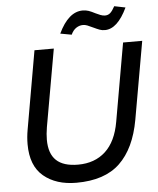

<svg xmlns="http://www.w3.org/2000/svg" viewBox="-60 -952 839 1019"><g transform="rotate(-5 359.5 -443.0)"><path d="M65 -211Q65 -96 131.5 -40.5Q198 15 306 15Q457 15 538 -62.5Q619 -140 646 -291L719 -705H617L544 -289Q526 -185 469 -132.5Q412 -80 323 -80Q245 -80 207 -116Q169 -152 169 -226Q169 -256 175 -292L248 -705H145L72 -288Q65 -249 65 -211ZM412 -816Q425 -816 436 -811.5Q447 -807 466 -798Q487 -788 499.5 -783.5Q512 -779 527 -779Q594 -779 646 -889L587 -901Q574 -877 562.5 -866.5Q551 -856 534 -856Q523 -856 510 -861Q497 -866 485 -872Q464 -883 449.5 -888Q435 -893 418 -893Q342 -893 289 -781L349 -770Q360 -794 377 -805Q394 -816 412 -816Z"/></g></svg>

Font: Geom
Style: Italic
Weight: 400
Italic angle: -10°
Version: Version 1.102